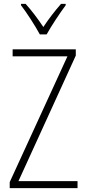

<svg xmlns="http://www.w3.org/2000/svg" viewBox="-20 -968 445 988"><path d="M185 -791H220C245 -836 287 -899 318 -941V-948H294C259 -908 231 -871 203 -829C176 -870 141 -916 112 -948H88V-941C116 -905 160 -837 185 -791ZM379 0V-36H75L370 -682V-714H45V-678H327L30 -31V0Z"/></svg>

Font: Noto Sans Sinhala UI Condensed ExtraLight
Style: Regular
Weight: 200
Width: 3
Designer: Jelle Bosma - Monotype Design Team
Foundry: Monotype Imaging Inc.
Version: Version 2.006